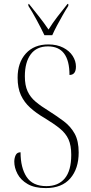

<svg xmlns="http://www.w3.org/2000/svg" viewBox="-20 -951 466 981"><path d="M214 10Q157 10 121.5 -10.5Q86 -31 69.5 -62.5Q53 -94 53 -125Q53 -143 60 -158Q67 -173 85 -173Q85 -94 116 -47Q147 0 217 0Q278 0 311 -39.5Q344 -79 344 -160Q344 -208 330 -239Q316 -270 285 -295Q254 -320 206 -349Q165 -373 134.5 -400.5Q104 -428 87 -464.5Q70 -501 70 -554Q70 -631 112 -677.5Q154 -724 227 -724Q271 -724 303 -707.5Q335 -691 351.5 -665Q368 -639 368 -611Q368 -568 335 -568Q335 -714 225 -714Q167 -714 137 -673.5Q107 -633 107 -561Q107 -515 121 -484.5Q135 -454 162.5 -431Q190 -408 231 -383Q272 -357 306.5 -331Q341 -305 361.5 -268Q382 -231 382 -172Q382 -89 339 -39.5Q296 10 214 10ZM207 -771Q191 -805 167.5 -848.5Q144 -892 125 -921V-931H128Q156 -896 180.5 -865Q205 -834 228 -800Q249 -834 273 -865Q297 -896 325 -931H329V-921Q316 -901 301 -874.5Q286 -848 271.5 -821Q257 -794 247 -771Z"/></svg>

Font: Noto Serif Display Condensed ExtraLight
Style: Regular
Weight: 200
Width: 3
Designer: Monotype Design Team
Foundry: Monotype Imaging Inc.
Version: Version 2.009